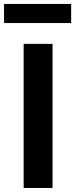

<svg xmlns="http://www.w3.org/2000/svg" viewBox="-37 -930 372 950"><path d="M80 0V-713H223V0ZM-17 -816V-910.5H315V-816Z"/></svg>

Font: Commissioner SemiBold
Style: Regular
Weight: 600
Designer: Kostas Bartsokas
Foundry: Kostas Bartsokas
Version: Version 1.000; ttfautohint (v1.8.3)